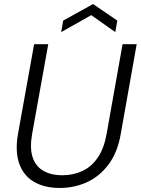

<svg xmlns="http://www.w3.org/2000/svg" viewBox="-20 -919 697 951"><path d="M276 12Q201 12 149 -18Q97 -48 75.5 -108Q54 -168 69 -255L149 -700H219L139 -255Q127 -187 141 -142Q155 -97 193 -74Q231 -51 289 -51Q343 -51 388 -72Q433 -93 464 -138Q495 -183 508 -255L587 -700H657L578 -255Q562 -163 517 -103.5Q472 -44 409.5 -16Q347 12 276 12ZM283 -760 293 -817 441 -899 561 -817 551 -760 432 -844Z"/></svg>

Font: DM Sans 12pt Light
Style: Italic
Weight: 300
Italic angle: -10°
Version: Version 4.004;gftools[0.9.30]